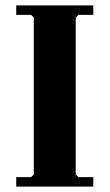

<svg xmlns="http://www.w3.org/2000/svg" viewBox="-20 -690 405 710"><path d="M325 -635H270L260 -625V-45L270 -35H325V0H40V-35H95L105 -45V-625L95 -635H40V-670H325Z"/></svg>

Font: Brygada 1918
Style: Bold
Weight: 700
Designer: Mateusz Machalski | Borys Kosmynka | Przemek Hoffer
Foundry: NIEPODLEGLA 2018
Version: Version 3.006